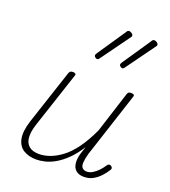

<svg xmlns="http://www.w3.org/2000/svg" viewBox="-152 -949 951 1075"><g transform="rotate(20 323.5 -411.0)"><path d="M188 16Q143 16 111.5 -3.5Q80 -23 71.5 -65Q63 -107 84 -173L192 -500Q195 -508 200 -511.5Q205 -515 216 -515Q224 -515 229.5 -511Q235 -507 231 -499L120 -163Q106 -119 108.5 -86.5Q111 -54 132 -36Q153 -18 192 -18Q223 -18 256.5 -30Q290 -42 325.5 -68.5Q361 -95 395 -141.5Q429 -188 461 -257L539 -501Q542 -510 546.5 -513Q551 -516 562 -516Q571 -516 576.5 -512.5Q582 -509 579 -501L452 -112Q443 -79 442 -57.5Q441 -36 451 -26.5Q461 -17 477 -17Q494 -17 511.5 -27.5Q529 -38 544.5 -54.5Q560 -71 570 -87Q574 -93 579.5 -96Q585 -99 593 -95Q601 -90 602.5 -84Q604 -78 599 -71Q587 -51 568 -30.5Q549 -10 525.5 3Q502 16 472 16Q452 16 437.5 9.5Q423 3 414 -10.5Q405 -24 403.5 -46Q402 -68 410 -98L425 -144Q395 -96 362.5 -64.5Q330 -33 298.5 -15Q267 3 238.5 9.5Q210 16 188 16ZM315 -629Q311 -629 304.5 -634Q298 -639 298 -645Q298 -647 299 -650Q300 -653 304 -659L417 -826Q419 -831 423 -834.5Q427 -838 432 -838Q436 -838 442 -835.5Q448 -833 452.5 -828.5Q457 -824 457 -818Q457 -815 455 -812Q453 -809 450 -805L329 -638Q325 -632 322 -630.5Q319 -629 315 -629ZM465 -629Q461 -629 454.5 -634Q448 -639 448 -645Q448 -647 449 -650Q450 -653 454 -659L567 -826Q569 -831 573 -834.5Q577 -838 582 -838Q586 -838 592 -835.5Q598 -833 602.5 -828.5Q607 -824 607 -818Q607 -815 605 -812Q603 -809 600 -805L479 -638Q475 -632 472 -630.5Q469 -629 465 -629Z"/></g></svg>

Font: Playwrite BE VLG Thin
Style: Regular
Weight: 250
Designer: Veronika Burian, José Scaglione
Foundry: TypeTogether
Version: Version 1.002